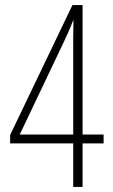

<svg xmlns="http://www.w3.org/2000/svg" viewBox="-20 -738 445 758"><path d="M269 0V-172H20V-205L266 -718H306V-207H389V-172H306V0ZM58 -207H269V-587Q269 -625 270 -658H269Q259 -632 248.5 -608.5Q238 -585 227 -562Z"/></svg>

Font: Noto Sans Malayalam ExtraCondensed ExtraLight
Style: Regular
Weight: 200
Width: 2
Designer: Jelle Bosma - Monotype Design Team
Foundry: Monotype Imaging Inc.
Version: Version 2.104; ttfautohint (v1.8.4.7-5d5b)